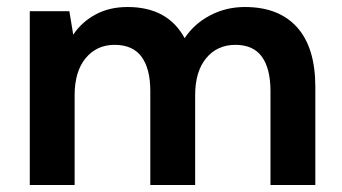

<svg xmlns="http://www.w3.org/2000/svg" viewBox="-20 -528 977 548"><path d="M65 0V-496H178L189 -429Q213 -465 252.5 -486.5Q292 -508 344 -508Q459 -508 507 -419Q534 -460 579.5 -484Q625 -508 679 -508Q776 -508 828 -450Q880 -392 880 -280V0H752V-268Q752 -332 727.5 -366Q703 -400 652 -400Q600 -400 568.5 -362Q537 -324 537 -256V0H409V-268Q409 -332 384 -366Q359 -400 307 -400Q256 -400 224.5 -362Q193 -324 193 -256V0Z"/></svg>

Font: DeepMind Sans
Style: Bold
Weight: 700
Designer: Jonny Pinhorn / Modifications: Colophon Foundry
Foundry: Colophon Foundry
Version: Version 1.002; ttfautohint (v1.8.2)